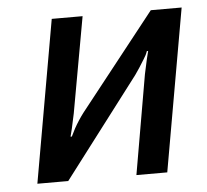

<svg xmlns="http://www.w3.org/2000/svg" viewBox="-42 -545 635 589"><g transform="rotate(-5 275.0 -250.0)"><path d="M50 0 138 -500H233L180 -205L170 -159L164 -135H168L180 -159Q194 -184 210 -205L443 -500H538L450 0H355L408 -306L418 -352L424 -376H420Q416 -364 408 -352Q391 -324 378 -306L145 0Z"/></g></svg>

Font: Scada
Style: Italic
Weight: 400
Italic angle: -10°
Designer: Jovanny Lemonad
Foundry: Jovanny Lemonad
Version: Version 4.100;PS 004.100;hotconv 1.0.88;makeotf.lib2.5.64775